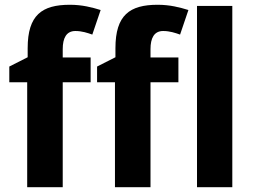

<svg xmlns="http://www.w3.org/2000/svg" viewBox="-20 -785 1063 805"><path d="M360 -440V-544H243V-579C243 -625 258 -655 296 -655C324 -655 347 -647 367 -640L402 -743C366 -754 325 -765 273 -765C156 -765 96 -722 96 -583V-545L19 -506V-440H94V0H243V-440ZM728 -440V-544H611V-579C611 -625 626 -655 664 -655C692 -655 715 -647 735 -640L770 -743C734 -754 693 -765 641 -765C524 -765 464 -722 464 -583V-545L387 -506V-440H462V0H611V-440ZM954 0V-760H806V0Z"/></svg>

Font: Noto Sans Display
Style: Bold
Weight: 700
Designer: Monotype Design Team
Foundry: Monotype Imaging Inc.
Version: Version 1.900